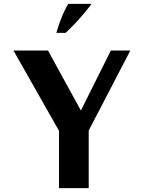

<svg xmlns="http://www.w3.org/2000/svg" viewBox="-20 -981 750 1001"><path d="M287.7 0V-299L50.2 -717.6H230.2L427.9 -356.9L324.9 -251.1L557.9 -717.6H659.4L442.5 -300.3V0ZM273.7 -809.6Q284.8 -846.2 295 -873.8Q305.2 -901.3 315.3 -922.5Q325.4 -943.7 335.6 -960.9H457.1Q445.3 -944.3 424.8 -919.3Q404.3 -894.2 377.9 -865.6Q351.5 -836.9 321.9 -809.6Z"/></svg>

Font: Russolo 10pt ExtraLight
Style: Regular
Weight: 200
Designer: Micah Stupak-Hahn
Version: Version 1.000